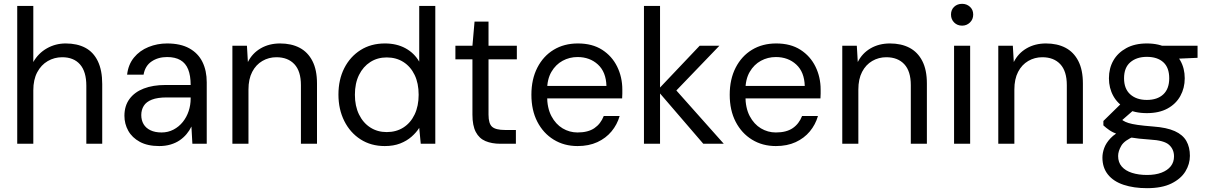

<svg xmlns="http://www.w3.org/2000/svg" viewBox="-20 -751 6305 1003"><path d="M70 0V-720H154V-427Q180 -473 225 -498.5Q270 -524 323 -524Q383 -524 425.5 -501.5Q468 -479 491 -431.5Q514 -384 514 -312V0H431V-303Q431 -377 398 -414.5Q365 -452 305 -452Q264 -452 229.5 -432Q195 -412 174.5 -373.5Q154 -335 154 -279V0Z M812 12Q751 12 710.5 -10Q670 -32 650 -68Q630 -104 630 -146Q630 -198 656.5 -234Q683 -270 731 -288.5Q779 -307 844 -307H976Q976 -356 963 -388.5Q950 -421 922.5 -437Q895 -453 853 -453Q806 -453 772 -430Q738 -407 730 -361H644Q650 -414 680 -450.5Q710 -487 756 -505.5Q802 -524 853 -524Q923 -524 969 -498.5Q1015 -473 1037.5 -427.5Q1060 -382 1060 -321V0H985L980 -90Q970 -69 954.5 -50.5Q939 -32 918.5 -18Q898 -4 871 4Q844 12 812 12ZM824 -59Q858 -59 886.5 -74Q915 -89 935 -114Q955 -139 965.5 -170.5Q976 -202 976 -236V-242H851Q803 -242 773.5 -230.5Q744 -219 731 -198Q718 -177 718 -150Q718 -123 730 -102.5Q742 -82 766 -70.5Q790 -59 824 -59Z M1194 0V-512H1270L1275 -427Q1298 -473 1342 -498.5Q1386 -524 1443 -524Q1502 -524 1545 -501.5Q1588 -479 1612 -432.5Q1636 -386 1636 -315V0H1552V-306Q1552 -379 1518 -415.5Q1484 -452 1424 -452Q1384 -452 1350.5 -432.5Q1317 -413 1297.5 -375.5Q1278 -338 1278 -283V0Z M1990 12Q1918 12 1863.5 -23Q1809 -58 1778.5 -119Q1748 -180 1748 -257Q1748 -335 1778.5 -395Q1809 -455 1863.5 -489.5Q1918 -524 1991 -524Q2052 -524 2098 -499Q2144 -474 2170 -429V-720H2254V0H2178L2170 -83Q2155 -59 2130 -37Q2105 -15 2070.5 -1.5Q2036 12 1990 12ZM2000 -61Q2050 -61 2087.5 -85Q2125 -109 2146 -153Q2167 -197 2167 -256Q2167 -316 2146 -359.5Q2125 -403 2087.5 -427Q2050 -451 2000 -451Q1952 -451 1914.5 -427Q1877 -403 1855.5 -359.5Q1834 -316 1834 -256Q1834 -197 1855.5 -153Q1877 -109 1914.5 -85Q1952 -61 2000 -61Z M2594 0Q2549 0 2516 -14Q2483 -28 2465.5 -61.5Q2448 -95 2448 -152V-441H2359V-512H2448L2459 -638H2532V-512H2680V-441H2532V-152Q2532 -105 2551 -88.5Q2570 -72 2618 -72H2675V0Z M2997 12Q2927 12 2872.5 -21.5Q2818 -55 2787 -115Q2756 -175 2756 -256Q2756 -337 2787 -397.5Q2818 -458 2872.5 -491Q2927 -524 2999 -524Q3074 -524 3125.5 -491Q3177 -458 3204 -403Q3231 -348 3231 -283Q3231 -273 3231 -262Q3231 -251 3230 -237H2819V-302H3148Q3146 -375 3103.5 -414Q3061 -453 2997 -453Q2955 -453 2919 -433.5Q2883 -414 2860.5 -375.5Q2838 -337 2838 -279V-251Q2838 -187 2860.5 -144.5Q2883 -102 2919 -80.5Q2955 -59 2997 -59Q3052 -59 3085 -81.5Q3118 -104 3134 -145H3217Q3204 -100 3174.5 -64.5Q3145 -29 3100.5 -8.5Q3056 12 2997 12Z M3654 0 3414 -279 3635 -512H3738L3485 -249L3486 -309L3761 0ZM3344 0V-720H3428V0Z M4033 12Q3963 12 3908.5 -21.5Q3854 -55 3823 -115Q3792 -175 3792 -256Q3792 -337 3823 -397.5Q3854 -458 3908.5 -491Q3963 -524 4035 -524Q4110 -524 4161.5 -491Q4213 -458 4240 -403Q4267 -348 4267 -283Q4267 -273 4267 -262Q4267 -251 4266 -237H3855V-302H4184Q4182 -375 4139.5 -414Q4097 -453 4033 -453Q3991 -453 3955 -433.5Q3919 -414 3896.5 -375.5Q3874 -337 3874 -279V-251Q3874 -187 3896.5 -144.5Q3919 -102 3955 -80.5Q3991 -59 4033 -59Q4088 -59 4121 -81.5Q4154 -104 4170 -145H4253Q4240 -100 4210.5 -64.5Q4181 -29 4136.5 -8.5Q4092 12 4033 12Z M4380 0V-512H4456L4461 -427Q4484 -473 4528 -498.5Q4572 -524 4629 -524Q4688 -524 4731 -501.5Q4774 -479 4798 -432.5Q4822 -386 4822 -315V0H4738V-306Q4738 -379 4704 -415.5Q4670 -452 4610 -452Q4570 -452 4536.5 -432.5Q4503 -413 4483.5 -375.5Q4464 -338 4464 -283V0Z M4964 0V-512H5048V0ZM5006 -617Q4981 -617 4964.5 -633.5Q4948 -650 4948 -675Q4948 -700 4964.5 -715.5Q4981 -731 5006 -731Q5030 -731 5047 -715.5Q5064 -700 5064 -675Q5064 -650 5047 -633.5Q5030 -617 5006 -617Z M5195 0V-512H5271L5276 -427Q5299 -473 5343 -498.5Q5387 -524 5444 -524Q5503 -524 5546 -501.5Q5589 -479 5613 -432.5Q5637 -386 5637 -315V0H5553V-306Q5553 -379 5519 -415.5Q5485 -452 5425 -452Q5385 -452 5351.5 -432.5Q5318 -413 5298.5 -375.5Q5279 -338 5279 -283V0Z M5972 232Q5903 232 5850 214.5Q5797 197 5768 161Q5739 125 5739 72Q5739 48 5748.5 22Q5758 -4 5781.5 -29Q5805 -54 5848 -74L5908 -40Q5854 -18 5837.5 10.5Q5821 39 5821 64Q5821 97 5840 119Q5859 141 5893.5 152Q5928 163 5972 163Q6016 163 6047.5 151Q6079 139 6096 117.5Q6113 96 6113 66Q6113 29 6087 5.5Q6061 -18 5986 -22Q5926 -26 5885.5 -33Q5845 -40 5819 -49.5Q5793 -59 5775.5 -71Q5758 -83 5744 -96V-119L5842 -215L5917 -189L5814 -99L5827 -135Q5838 -127 5848 -120.5Q5858 -114 5875 -108.5Q5892 -103 5923 -98.5Q5954 -94 6005 -90Q6075 -85 6117 -66Q6159 -47 6177.5 -14.5Q6196 18 6196 63Q6196 106 6172.5 144.5Q6149 183 6099.5 207.5Q6050 232 5972 232ZM5971 -160Q5907 -160 5863 -184Q5819 -208 5796 -249.5Q5773 -291 5773 -342Q5773 -394 5796 -434.5Q5819 -475 5863.5 -499.5Q5908 -524 5971 -524Q6035 -524 6079 -499.5Q6123 -475 6146 -434.5Q6169 -394 6169 -342Q6169 -291 6146 -249.5Q6123 -208 6079 -184Q6035 -160 5971 -160ZM5971 -229Q6026 -229 6057 -258Q6088 -287 6088 -342Q6088 -398 6057 -426Q6026 -454 5971 -454Q5918 -454 5885 -426Q5852 -398 5852 -342Q5852 -287 5884.5 -258Q5917 -229 5971 -229ZM6055 -441 6030 -512H6236V-449Z"/></svg>

Font: DM Sans 12pt
Style: Regular
Weight: 400
Version: Version 4.004;gftools[0.9.30]